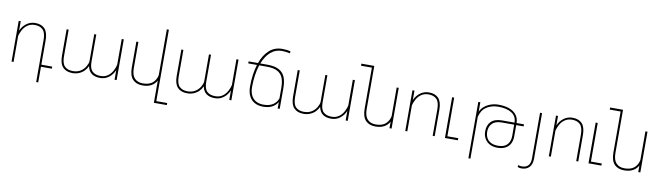

<svg xmlns="http://www.w3.org/2000/svg" viewBox="-44 -1499 8424 2453"><g transform="rotate(10 4167.5 -273.0)"><path d="M611.8 0H470.7V203.1H444.3V-344.2Q443.8 -437.5 406.7 -474.9Q369.6 -512.2 301.3 -512.2Q247.1 -512.2 207.8 -485.1Q168.5 -458 145 -413.6Q123.5 -373 115.2 -338.4V0H88.9V-528.3H115.2V-405.8Q140.1 -464.4 189.7 -501.2Q239.3 -538.1 302.7 -538.1Q384.8 -538.1 427.5 -491.5Q470.2 -444.8 470.7 -344.2V-26.9H611.8Z M1397 -118.2Q1418.9 -161.6 1425.3 -194.3V-528.3H1452.1V0H1425.3V-124.5Q1400.4 -64.9 1351.6 -27.6Q1302.7 9.8 1238.3 9.8Q1169.9 9.8 1128.4 -20.5Q1086.9 -50.8 1074.2 -115.2Q1059.1 -79.6 1031.2 -51.3Q1003.4 -22.9 964.6 -6.6Q925.8 9.8 879.9 9.8Q797.9 9.8 754.4 -36.9Q710.9 -83.5 710.4 -184.1V-528.3H736.8V-184.1Q736.8 -91.3 774.2 -53.7Q811.5 -16.1 879.9 -16.1Q938.5 -16.1 980.2 -42.5Q1022 -68.8 1045.4 -110.8Q1066.9 -147.9 1068.8 -176.8V-528.3H1095.2V-174.3Q1095.2 -87.4 1133.1 -51.8Q1170.9 -16.1 1239.7 -16.1Q1294.9 -16.1 1334.2 -44.2Q1373.5 -72.3 1397 -118.2Z M2139.2 176.3V203.1H1971.2V-85.4Q1946.8 -40 1901.4 -15.1Q1856 9.8 1789.1 9.8Q1707 9.8 1661.4 -38.1Q1615.7 -85.9 1615.2 -190.4V-528.3H1641.6V-189.5Q1642.1 -98.6 1681.2 -57.6Q1720.2 -16.6 1788.1 -16.6Q1870.6 -16.6 1915 -55.2Q1959.5 -93.8 1971.2 -156.7V-750H1998V176.3Z M2885.3 -118.2Q2907.2 -161.6 2913.6 -194.3V-528.3H2940.4V0H2913.6V-124.5Q2888.7 -64.9 2839.8 -27.6Q2791 9.8 2726.6 9.8Q2658.2 9.8 2616.7 -20.5Q2575.2 -50.8 2562.5 -115.2Q2547.4 -79.6 2519.5 -51.3Q2491.7 -22.9 2452.9 -6.6Q2414.1 9.8 2368.2 9.8Q2286.1 9.8 2242.7 -36.9Q2199.2 -83.5 2198.7 -184.1V-528.3H2225.1V-184.1Q2225.1 -91.3 2262.5 -53.7Q2299.8 -16.1 2368.2 -16.1Q2426.8 -16.1 2468.5 -42.5Q2510.3 -68.8 2533.7 -110.8Q2555.2 -147.9 2557.1 -176.8V-528.3H2583.5V-174.3Q2583.5 -87.4 2621.3 -51.8Q2659.2 -16.1 2728 -16.1Q2783.2 -16.1 2822.5 -44.2Q2861.8 -72.3 2885.3 -118.2Z M3222.7 -528.3H3315.4Q3410.6 -528.3 3466.1 -498Q3521.5 -467.8 3544.7 -410.9Q3567.9 -354 3567.9 -267.1V0H3541.5V-85Q3517.1 -41 3470.5 -15.6Q3423.8 9.8 3353.5 9.8Q3290.5 9.8 3243.4 -15.6Q3196.3 -41 3170.7 -91.8Q3145 -142.6 3145 -215.8Q3145 -376 3184.1 -502H3071.3V-528.3H3192.9Q3231.9 -636.7 3300.8 -698.5Q3369.6 -760.3 3467.8 -760.3Q3533.2 -760.3 3576.2 -746.6L3573.2 -721.2Q3516.6 -733.9 3467.8 -733.9Q3383.3 -733.9 3321.8 -679.2Q3260.3 -624.5 3222.7 -528.3ZM3213.4 -502Q3192.4 -439 3181.9 -365.7Q3171.4 -292.5 3171.4 -214.8Q3171.4 -149.4 3193.8 -105Q3216.3 -60.5 3257.1 -38.6Q3297.9 -16.6 3353.5 -16.6Q3428.7 -16.6 3476.1 -47.9Q3523.4 -79.1 3541.5 -131.3V-267.1Q3541.5 -344.7 3521.2 -396Q3501 -447.3 3451.2 -474.6Q3401.4 -502 3315.4 -502Z M4395 -118.2Q4417 -161.6 4423.3 -194.3V-528.3H4450.2V0H4423.3V-124.5Q4398.4 -64.9 4349.6 -27.6Q4300.8 9.8 4236.3 9.8Q4168 9.8 4126.5 -20.5Q4085 -50.8 4072.3 -115.2Q4057.1 -79.6 4029.3 -51.3Q4001.5 -22.9 3962.6 -6.6Q3923.8 9.8 3877.9 9.8Q3795.9 9.8 3752.4 -36.9Q3709 -83.5 3708.5 -184.1V-528.3H3734.9V-184.1Q3734.9 -91.3 3772.2 -53.7Q3809.6 -16.1 3877.9 -16.1Q3936.5 -16.1 3978.3 -42.5Q4020 -68.8 4043.5 -110.8Q4064.9 -147.9 4066.9 -176.8V-528.3H4093.3V-174.3Q4093.3 -87.4 4131.1 -51.8Q4168.9 -16.1 4237.8 -16.1Q4293 -16.1 4332.3 -44.2Q4371.6 -72.3 4395 -118.2Z M5019 -528.3V0H4992.2V-85.4Q4967.8 -40 4922.4 -15.1Q4877 9.8 4810.1 9.8Q4728 9.8 4682.4 -38.1Q4636.7 -85.9 4636.2 -190.4V-723.1H4495.1V-750H4662.6V-189.5Q4663.1 -98.6 4702.1 -57.6Q4741.2 -16.6 4809.1 -16.6Q4891.6 -16.6 4936 -55.2Q4980.5 -93.8 4992.2 -156.7V-528.3Z M5252.9 -413.6Q5231.4 -373 5223.1 -338.4V0H5196.8V-528.3H5223.1V-405.8Q5248 -464.4 5297.6 -501.2Q5347.2 -538.1 5410.6 -538.1Q5492.7 -538.1 5535.4 -491.5Q5578.1 -444.8 5578.6 -344.2V0H5552.2V-344.2Q5551.8 -437.5 5514.6 -474.9Q5477.5 -512.2 5409.2 -512.2Q5355 -512.2 5315.7 -485.1Q5276.4 -458 5252.9 -413.6Z M5879.4 -26.9V0H5711.4V-528.3H5738.3V-26.9Z M6675.8 -320.3H6579.6V-173.8Q6579.6 -119.6 6558.3 -79.1Q6537.1 -38.6 6495.1 -16.1Q6453.1 6.3 6393.6 6.3Q6331.5 6.3 6288.6 -18.1Q6245.6 -42.5 6224.1 -83.5Q6202.6 -124.5 6202.6 -173.8Q6202.6 -254.4 6249.8 -301Q6296.9 -347.7 6393.6 -347.7H6553.2Q6551.8 -430.7 6487.8 -471.4Q6423.8 -512.2 6312.5 -512.2Q6264.2 -512.2 6222.4 -498.3Q6180.7 -484.4 6151.1 -461.9Q6121.6 -439.5 6107.4 -413.6Q6086.4 -375 6077.6 -338.4V203.1H6051.3V-528.3H6077.6V-405.8Q6093.8 -443.4 6128.2 -473.4Q6162.6 -503.4 6210.7 -520.8Q6258.8 -538.1 6314 -538.1Q6394 -538.1 6453.1 -516.6Q6512.2 -495.1 6545.4 -452.4Q6578.6 -409.7 6579.6 -347.7V-347.2H6675.8ZM6552.2 -320.3V-321.3H6393.6Q6309.6 -321.3 6269.3 -280.8Q6229 -240.2 6229 -173.8Q6229 -128.4 6247.1 -93.8Q6265.1 -59.1 6302.2 -39.6Q6339.4 -20 6394.5 -20Q6476.6 -20 6514.9 -62.5Q6553.2 -105 6553.2 -173.8V-320.3Z M6852.1 -528.3H6878.4V63Q6878.4 135.3 6841.8 174.3Q6805.2 213.4 6739.3 213.4Q6716.3 213.4 6691.4 203.6L6692.9 178.2Q6716.3 187 6739.3 187Q6852.1 187 6852.1 64Z M7115.2 -413.6Q7093.8 -373 7085.4 -338.4V0H7059.1V-528.3H7085.4V-405.8Q7110.4 -464.4 7159.9 -501.2Q7209.5 -538.1 7272.9 -538.1Q7355 -538.1 7397.7 -491.5Q7440.4 -444.8 7440.9 -344.2V0H7414.6V-344.2Q7414.1 -437.5 7377 -474.9Q7339.8 -512.2 7271.5 -512.2Q7217.3 -512.2 7178 -485.1Q7138.7 -458 7115.2 -413.6Z M7741.7 -26.9V0H7573.7V-528.3H7600.6V-26.9Z M8246.1 -528.3V0H8219.2V-85.4Q8194.8 -40 8149.4 -15.1Q8104 9.8 8037.1 9.8Q7955.1 9.8 7909.4 -38.1Q7863.8 -85.9 7863.3 -190.4V-723.1H7722.2V-750H7889.6V-189.5Q7890.1 -98.6 7929.2 -57.6Q7968.3 -16.6 8036.1 -16.6Q8118.7 -16.6 8163.1 -55.2Q8207.5 -93.8 8219.2 -156.7V-528.3Z"/></g></svg>

Font: Mardoto Thin
Style: Regular
Weight: 250
Designer: Christian Robertson, Vahan Hovhannisyan
Foundry: Google
Version: Version 1.000